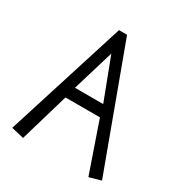

<svg xmlns="http://www.w3.org/2000/svg" viewBox="-157 -756 837 886"><g transform="rotate(30 261.5 -313.0)"><path d="M179.7 -309.6H330.1L246.1 -530.3ZM87.9 10.7 21.5 -4.9 222.7 -641.6H265.6L502 -1L439.5 16.6L347.7 -249H164.1Z"/></g></svg>

Font: Poor Story
Style: Regular
Weight: 400
Designer: YoonDesign Inc.
Foundry: YoonDesign Inc.
Version: Version 3.00